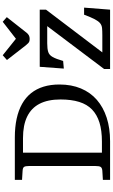

<svg xmlns="http://www.w3.org/2000/svg" viewBox="271 -1100 829 1411"><g transform="rotate(-90 685.5 -394.5)"><path d="M69 0V-53L137 -57Q158 -59 164.5 -69.5Q171 -80 171 -108V-596Q171 -622 164.5 -632Q158 -642 135 -643L69 -647V-700H381Q457 -700 519 -686.5Q581 -673 628 -646.5Q675 -620 706.5 -580.5Q738 -541 754 -489Q770 -437 770 -372Q770 -284 741 -214.5Q712 -145 657.5 -97.5Q603 -50 526 -25Q449 0 353 0ZM351 -60Q432 -60 490 -78Q548 -96 586 -132.5Q624 -169 642 -227Q660 -285 660 -364Q660 -457 628.5 -518Q597 -579 534 -609.5Q471 -640 376 -640H269V-60Q281 -60 305 -60Q329 -60 351 -60ZM884 0V-44L1199 -462H1073Q1032 -462 1009 -454.5Q986 -447 972 -422Q958 -397 943 -345L887 -340L900 -517H1320V-471L1006 -57H1132Q1164 -57 1184.5 -59Q1205 -61 1220 -73Q1235 -85 1249.5 -112.5Q1264 -140 1283 -191H1335L1320 0ZM1106 -591Q1096 -591 1088.5 -593Q1081 -595 1074 -601.5Q1067 -608 1058 -619L950 -758L985 -789L1106 -692L1231 -789L1265 -759L1150 -613Q1141 -602 1130.5 -596.5Q1120 -591 1106 -591Z"/></g></svg>

Font: Literata Variable Black
Style: Regular
Weight: 900
Designer: Latin by Veronika Burian and Jose Scaglione. Greek by Irene Vlachou. Cyrillic by Vera Evstafieva.
Foundry: TypeTogether
Version: Version 3.021